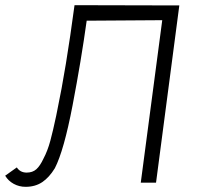

<svg xmlns="http://www.w3.org/2000/svg" viewBox="-40 -706 772 742"><path d="M-20 -27 25 -59Q38 -39 63 -39Q86 -39 100.5 -52Q115 -65 128 -93Q144 -123 154.5 -162Q165 -201 177 -258L181 -278Q215 -439 248 -686L653 -685L563 0H504L587 -628L295 -626Q274 -474 240.5 -299Q207 -124 172 -56Q150 -20 123 -2Q96 16 59 16Q34 16 13 4.5Q-8 -7 -20 -27Z"/></svg>

Font: Bellota
Style: Italic
Weight: 400
Italic angle: -7.5°
Designer: Kemie Guaida
Foundry: Kemie Guaida
Version: Version 4.001